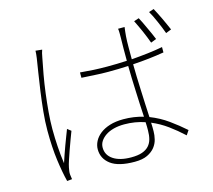

<svg xmlns="http://www.w3.org/2000/svg" viewBox="-115 -942 1230 1110"><g transform="rotate(-15 500.0 -386.5)"><path d="M830 -618Q824 -634 816.5 -653.5Q809 -673 800 -693Q791 -713 782.5 -731Q774 -749 767 -763L797 -773Q804 -761 812.5 -743Q821 -725 830 -705.5Q839 -686 848 -666.5Q857 -647 863 -631ZM211 -742Q208 -733 205 -722.5Q202 -712 200 -698Q191 -654 181.5 -601Q172 -548 165 -492.5Q158 -437 153.5 -383Q149 -329 149 -283Q149 -254 150 -229Q151 -204 152.5 -179Q154 -154 156.5 -129Q159 -104 163 -75Q170 -96 178.5 -121Q187 -146 196.5 -171.5Q206 -197 215 -220.5Q224 -244 231 -262L253 -245Q245 -224 234.5 -196Q224 -168 214 -139.5Q204 -111 195.5 -85.5Q187 -60 184 -44Q182 -34 180.5 -23Q179 -12 180 -2Q181 5 182 13Q183 21 184 26L154 29Q140 -26 129.5 -103.5Q119 -181 119 -282Q119 -335 125 -395Q131 -455 139 -512.5Q147 -570 155 -619.5Q163 -669 168 -702Q170 -716 171 -727Q172 -738 172 -746ZM681 -132Q681 -142 681 -154.5Q681 -167 680 -182Q622 -202 557 -202Q522 -202 493.5 -194.5Q465 -187 445 -173.5Q425 -160 413.5 -142.5Q402 -125 402 -104Q402 -59 441 -33Q480 -7 548 -7Q588 -7 613.5 -16Q639 -25 654 -41.5Q669 -58 675 -81Q681 -104 681 -132ZM884 -545Q795 -530 697 -524Q697 -489 698.5 -449Q700 -409 701.5 -367.5Q703 -326 705 -284.5Q707 -243 709 -205Q768 -182 816.5 -147Q865 -112 908 -74L890 -47Q848 -86 804 -118Q760 -150 710 -171Q711 -157 711 -144Q711 -131 711 -119Q711 -97 705 -72Q699 -47 682.5 -26Q666 -5 637 9Q608 23 561 23Q464 23 418 -11.5Q372 -46 372 -102Q372 -126 384 -149.5Q396 -173 419.5 -191.5Q443 -210 478 -221Q513 -232 560 -232Q622 -232 679 -215Q677 -249 675 -289Q673 -329 671.5 -370Q670 -411 668.5 -450Q667 -489 667 -522Q607 -519 547 -519Q505 -519 468 -521.5Q431 -524 388 -526V-558Q430 -554 468.5 -552Q507 -550 550 -550Q608 -550 667 -553Q667 -592 667 -627.5Q667 -663 668 -689Q668 -703 668 -718.5Q668 -734 666 -745H705Q703 -730 701.5 -717Q700 -704 699 -690Q697 -664 697 -626Q697 -588 697 -554Q748 -558 795 -563.5Q842 -569 884 -577ZM894 -802Q901 -789 910 -771.5Q919 -754 928 -735Q937 -716 945.5 -697Q954 -678 961 -662L928 -649Q922 -666 914 -685.5Q906 -705 897.5 -724.5Q889 -744 880.5 -761.5Q872 -779 864 -792Z"/></g></svg>

Font: SpoqaHanSans
Style: Thin
Weight: 250
Designer: [Spoqa Han Sans] Dong-huui Kim \uAE40 \uB3D9 \uD718   [Noto Sans] Ryoko NISHIZUKA \u897F \u585A \u6DBC \u5B50  (kana & i
Foundry: Spoqa (http://bi.spoqa.com)
Version: Version 1.004;PS 1.004;hotconv 1.0.82;makeotf.lib2.5.63406